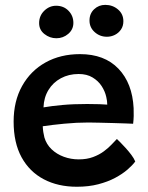

<svg xmlns="http://www.w3.org/2000/svg" viewBox="-20 -750 594 768"><path d="M521 -104Q510 -89 489.8 -71.5Q469.5 -54 440.5 -38.5Q411.5 -23 373.2 -13Q335 -3 287.5 -3Q212 -3 155 -33Q98 -63 66.2 -121Q34.5 -179 34.5 -263.5Q34.5 -345.5 68.5 -406.2Q102.5 -467 162.2 -500.2Q222 -533.5 300 -533.5Q398 -533.5 453.8 -475.2Q509.5 -417 514.5 -317.5Q515 -301 514.8 -286.2Q514.5 -271.5 512.5 -255Q505.5 -255.5 483.8 -256.2Q462 -257 433.8 -257.8Q405.5 -258.5 378.5 -259.2Q351.5 -260 334 -260Q286 -260 237 -255.2Q188 -250.5 151 -245Q151.5 -233 153.2 -221.8Q155 -210.5 157.5 -200.5Q165.5 -173 186 -153.2Q206.5 -133.5 235 -123Q263.5 -112.5 295 -112.5Q327.5 -112.5 352.2 -121.8Q377 -131 395.5 -144.8Q414 -158.5 426.5 -172Q439 -185.5 447.5 -194Q450.5 -191.5 460.2 -181.8Q470 -172 482.2 -158.5Q494.5 -145 505.2 -130.8Q516 -116.5 521 -104ZM154 -320.5Q185.5 -326 229 -330Q272.5 -334 328.5 -334Q358 -334 379 -333.2Q400 -332.5 409 -331.5Q409 -346 405 -362.5Q400 -385 386.5 -405.8Q373 -426.5 350.2 -440.2Q327.5 -454 294.5 -454Q255 -454 223.5 -437Q192 -420 173.8 -390Q155.5 -360 154 -320.5ZM205.5 -597Q179 -597 157.8 -613.8Q136.5 -630.5 136.5 -657.5Q136.5 -687 157 -707Q177.5 -727 204.5 -727Q234.5 -727 254 -707Q273.5 -687 273.5 -658.5Q273.5 -632 253 -614.5Q232.5 -597 205.5 -597ZM407.5 -603Q379.5 -603 358.8 -621.5Q338 -640 338 -668Q338 -695.5 356.5 -713Q375 -730.5 401 -730.5Q430.5 -730.5 452 -712.2Q473.5 -694 473.5 -665Q473.5 -646 464 -632Q454.5 -618 439.5 -610.5Q424.5 -603 407.5 -603Z"/></svg>

Font: Grandstander Thin Medium
Style: Regular
Weight: 500
Version: Version 1.200